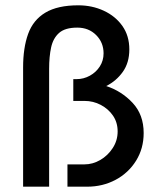

<svg xmlns="http://www.w3.org/2000/svg" viewBox="-20 -703 591 723"><path d="M67 0V-449Q67 -523 86 -575.5Q105 -628 151 -655.5Q197 -683 275 -683Q327 -683 371 -662.5Q415 -642 441 -605Q467 -568 467 -517Q467 -467 442.5 -432.5Q418 -398 380 -379Q438 -360 479.5 -315.5Q521 -271 521 -202Q521 -144 492.5 -98Q464 -52 415.5 -26Q367 0 308 0H234V-84H298Q329 -84 357.5 -100.5Q386 -117 404.5 -145.5Q423 -174 423 -208Q423 -242 405.5 -267.5Q388 -293 359.5 -308Q331 -323 298 -323H256V-405H268Q295 -405 318.5 -418Q342 -431 356 -453Q370 -475 370 -502Q370 -543 342 -571Q314 -599 271 -599Q225 -599 202.5 -579Q180 -559 172.5 -524.5Q165 -490 165 -444V0Z"/></svg>

Font: Teachers Medium
Style: Regular
Weight: 500
Designer: Alfredo Marco Pradil, Chank Diesel
Version: Version 1.001